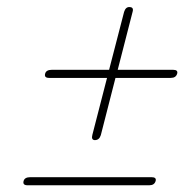

<svg xmlns="http://www.w3.org/2000/svg" viewBox="-20 -637 552 557"><path d="M255 -230.5Q244 -231 248 -246L290.5 -411H122.5Q107.5 -411 111 -423.5Q114 -434.5 130.5 -434.5H296.5L340 -602.5Q344.5 -617 355.5 -616.5Q369 -616.5 364.5 -602L321.5 -434.5H482Q497 -434.5 494 -423.5Q490.5 -411 475.5 -411H315L272.5 -245Q268 -230.5 255 -230.5ZM48.5 -112Q51.5 -123 68 -123H419.5Q434.5 -123 431.5 -112Q428 -99.5 413 -99.5H60Q45 -99.5 48.5 -112Z"/></svg>

Font: Fraunces 72pt S050 Thin
Style: Italic
Weight: 100
Italic angle: -16°
Version: Version 1.000; ttfautohint (v1.8.3)